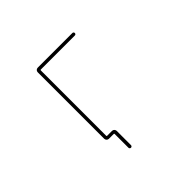

<svg xmlns="http://www.w3.org/2000/svg" viewBox="-196 -1005 1392 1392"><g transform="rotate(-45 500.0 -308.5)"><path d="M401.4 123V-18.6Q401.4 -23.4 397.5 -23.4H347.7Q336.9 -23.4 330.1 -30.8Q323.2 -38.1 323.2 -47.9V-728.5Q323.2 -739.3 330.1 -746.1Q336.9 -752.9 347.7 -752.9H702.1Q708 -752.9 711.4 -749Q714.8 -745.1 714.8 -740.2Q714.8 -735.4 711.4 -731.4Q708 -727.5 702.1 -727.5H352.5Q348.6 -727.5 348.6 -722.7V-52.7Q348.6 -47.9 352.5 -47.9H403.3Q414.1 -47.9 420.9 -40.5Q427.7 -33.2 427.7 -23.4V123Q427.7 127.9 423.8 131.8Q419.9 135.7 414.6 135.7Q409.2 135.7 405.3 131.8Q401.4 127.9 401.4 123Z"/></g></svg>

Font: Rounded-X Mgen+ 1mn thin
Style: Regular
Weight: 100
Designer: [Source Han Sans]
Ryoko NISHIZUKA  (kana & ideographs); Paul D. Hunt (Latin, Greek & Cyrillic); Wenlong ZHANG  (bopomofo
Version: Version 1.059.20150602